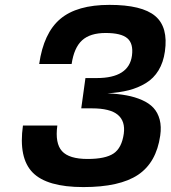

<svg xmlns="http://www.w3.org/2000/svg" viewBox="-20 -740 693 780"><path d="M327.1 -422.9H329.1H373Q503.9 -422.9 516.1 -514.2Q522.5 -563 497.3 -584.5Q472.2 -606 409.2 -606Q346.2 -606 313.5 -576.2Q280.8 -546.4 271 -480H139.2Q157.2 -606 224.9 -663.1Q292.5 -720.2 424.8 -720.2Q556.6 -720.2 610.4 -675Q664.1 -629.9 649.9 -530.8Q643.6 -486.3 624 -454.1Q604.5 -421.9 573 -402.6Q541.5 -383.3 503.4 -373.5Q465.3 -363.8 416 -360.8Q460 -358.9 494.1 -352.5Q528.3 -346.2 557.1 -333.5Q585.9 -320.8 603.5 -301.8Q621.1 -282.7 628.7 -254.2Q636.2 -225.6 630.9 -189Q615.2 -79.6 540.8 -29.8Q466.3 20 318.8 20Q170.4 20 112.5 -39.3Q54.7 -98.6 73.2 -230H212.9Q203.1 -157.7 231.9 -126Q260.7 -94.2 335.9 -94.2Q408.2 -94.2 441.4 -116.5Q474.6 -138.7 482.9 -196.8Q489.7 -247.6 458.5 -273.7Q427.2 -299.8 354 -299.8H310.1Z"/></svg>

Font: Fivo Sans Modern
Style: Italic
Weight: 700
Designer: Alexander Slobzheninov
Foundry: Alexander Slobzheninov
Version: 1.0